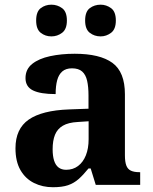

<svg xmlns="http://www.w3.org/2000/svg" viewBox="-20 -774 640 804"><path d="M201.5 10Q158.1 10 122.3 -7.8Q86.5 -25.6 65.6 -61.8Q44.8 -98 44.8 -153.1Q44.8 -234.6 100.3 -273.2Q155.9 -311.7 269 -315.8L350.6 -318.8V-374.2Q350.6 -410.7 344.8 -435.9Q339.1 -461.1 324.1 -474.5Q309 -487.9 281.5 -487.9Q256.1 -487.9 241 -475Q226 -462.2 219.5 -438.3Q213 -414.4 213 -380Q149.5 -380 118.1 -395.4Q86.8 -410.8 86.8 -446.9Q86.8 -484.1 114.8 -506.4Q142.9 -528.7 189.8 -538.8Q236.8 -548.9 292.9 -548.9Q398.2 -548.9 450.7 -510.8Q503.1 -472.6 503.1 -379.1V-123.9Q503.1 -96.4 508.9 -81.1Q514.6 -65.8 528 -59.4Q541.4 -53 563.4 -53H567V0H380.9L359.7 -68.6H350.6Q329 -41.8 309.3 -24.3Q289.6 -6.9 264.8 1.6Q240 10 201.5 10ZM256.9 -63Q285.8 -63 306.9 -78.9Q328 -94.7 339.6 -123.6Q351.1 -152.5 351.1 -191V-266.2L306.2 -263.2Q266.1 -261.2 243.2 -247.6Q220.2 -234.1 210.3 -209.6Q200.4 -185.1 200.4 -149.1Q200.4 -121 206.5 -101.6Q212.6 -82.3 225.2 -72.7Q237.9 -63 256.9 -63ZM401.4 -621.6Q375.3 -621.6 355.9 -636.7Q336.5 -651.8 336.5 -688Q336.5 -725.2 355.9 -739.8Q375.3 -754.4 401.4 -754.4Q425.3 -754.4 445.2 -739.8Q465.1 -725.2 465.1 -688Q465.1 -651.8 445.2 -636.7Q425.3 -621.6 401.4 -621.6ZM195.1 -621.6Q169.7 -621.6 150.5 -636.7Q131.4 -651.8 131.4 -688Q131.4 -725.2 150.5 -739.8Q169.7 -754.4 195.1 -754.4Q220.2 -754.4 240.1 -739.8Q260.1 -725.2 260.1 -688Q260.1 -651.8 240.1 -636.7Q220.2 -621.6 195.1 -621.6Z"/></svg>

Font: Noto Serif Lao
Style: Regular
Weight: 400
Designer: Monotype Design Team
Foundry: Monotype Imaging Inc.
Version: Version 2.003